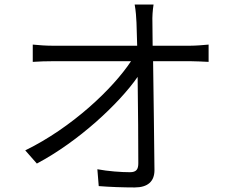

<svg xmlns="http://www.w3.org/2000/svg" viewBox="-20 -799 1040 844"><path d="M651 -598 650 -699C649 -726 651 -753 655 -779H572C577 -752 579 -722 580 -699C581 -677 582 -641 583 -598H213C183 -598 154 -600 124 -603V-527C155 -529 181 -530 215 -530H556C476 -409 296 -238 91 -138L142 -80C325 -177 503 -343 585 -461C587 -322 588 -165 588 -82C588 -55 580 -42 551 -42C513 -42 456 -46 408 -55L414 19C462 23 522 25 572 25C629 25 659 -1 659 -51C658 -175 655 -379 653 -530H817C841 -530 874 -528 897 -527V-603C877 -601 840 -598 815 -598Z"/></svg>

Font: Genne Gothic Normal
Style: Regular
Weight: 350
Designer: Ryoko NISHIZUKA (kana & ideographs); Paul D. Hunt (Latin, Greek & Cyrillic); Wenlong ZHANG (bopomofo); Sandoll Communica
Foundry: Adobe Systems Incorporated
Version: Version 1.004;PS 1.004;hotconv 16.6.51;makeotf.lib2.5.65220